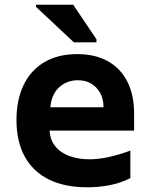

<svg xmlns="http://www.w3.org/2000/svg" viewBox="-20 -786 640 816"><path d="M351 10Q255 10 188 -23Q121 -56 85.5 -120Q50 -184 50 -276Q50 -361 80 -424Q110 -487 168 -521.5Q226 -556 308 -556Q385 -556 439 -525.5Q493 -495 521.5 -438.5Q550 -382 550 -303V-231H191Q193 -191 215.5 -163.5Q238 -136 276 -122.5Q314 -109 359 -109Q398 -109 441.5 -118.5Q485 -128 534 -146V-29Q490 -7 443.5 1.5Q397 10 351 10ZM420 -330Q420 -366 405.5 -391.5Q391 -417 367 -431Q343 -445 311 -445Q265 -445 232 -415.5Q199 -386 194 -330ZM294 -606 133 -757V-766H291L390 -619V-606Z"/></svg>

Font: Noto Sans Mono
Style: Bold
Weight: 700
Designer: Monotype Design Team
Foundry: Monotype Imaging Inc.
Version: Version 2.014